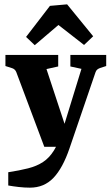

<svg xmlns="http://www.w3.org/2000/svg" viewBox="-20 -676 512 884"><path d="M18 117Q70 109 109.5 99Q149 89 178 70Q207 51 228.5 16.5Q250 -18 267 -73L355 -359L304 -370V-423H469V-372L441 -363Q433 -360 428 -356Q423 -352 420 -344L300 7Q269 98 226 143Q183 188 118 188Q93 188 66.5 185Q40 182 18 178ZM263 0H184L55 -344Q49 -359 33 -363L5 -372V-423H248V-370L194 -358L293 -58ZM100 -506 210 -649 289 -656 409 -509 367 -469 249 -561 140 -468Z"/></svg>

Font: Yrsa
Style: Bold
Weight: 700
Version: Version 2.004